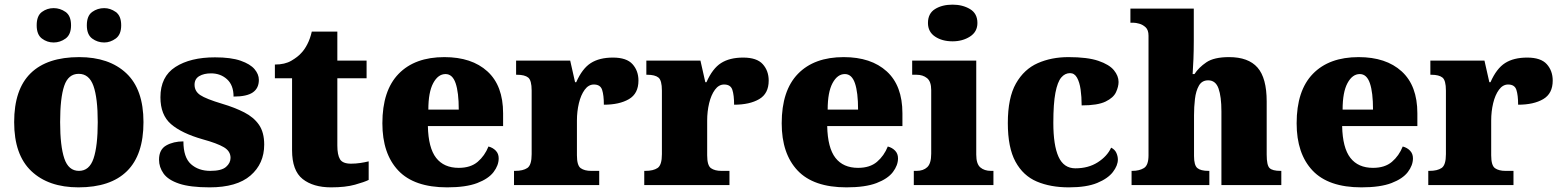

<svg xmlns="http://www.w3.org/2000/svg" viewBox="-20 -797 6723 827"><path d="M318 10Q189 10 115 -60Q41 -130 41 -271Q41 -412 112 -481.5Q183 -551 321 -551Q450 -551 524 -481.5Q598 -412 598 -271Q598 -130 527 -60Q456 10 318 10ZM320 -61Q365 -61 383 -114.5Q401 -168 401 -271Q401 -375 382.5 -427Q364 -479 319 -479Q274 -479 256.5 -427Q239 -375 239 -271Q239 -168 257 -114.5Q275 -61 320 -61ZM429 -614Q400 -614 377 -631Q354 -648 354 -688Q354 -729 377 -745.5Q400 -762 429 -762Q455 -762 478.5 -745.5Q502 -729 502 -688Q502 -648 478.5 -631Q455 -614 429 -614ZM211 -614Q183 -614 160.5 -631Q138 -648 138 -688Q138 -729 160.5 -745.5Q183 -762 211 -762Q239 -762 262.5 -745.5Q286 -729 286 -688Q286 -648 262.5 -631Q239 -614 211 -614Z M883 10Q799 10 751.5 -6Q704 -22 684.5 -49.5Q665 -77 665 -109Q665 -153 696 -170.5Q727 -188 770 -188Q770 -119 802.5 -90Q835 -61 886 -61Q934 -61 953.5 -78Q973 -95 973 -117Q973 -146 944 -163Q915 -180 853 -197Q762 -223 716.5 -262.5Q671 -302 671 -378Q671 -467 735.5 -508.5Q800 -550 906 -550Q975 -550 1016.5 -535.5Q1058 -521 1076.5 -499Q1095 -477 1095 -453Q1095 -417 1069 -399Q1043 -381 986 -381Q986 -430 958 -455.5Q930 -481 889 -481Q858 -481 838 -469Q818 -457 818 -432Q818 -404 842.5 -387.5Q867 -371 937 -350Q991 -334 1032 -313Q1073 -292 1095.5 -259.5Q1118 -227 1118 -174Q1118 -92 1059 -41Q1000 10 883 10Z M1406 10Q1329 10 1283.5 -26Q1238 -62 1238 -150V-460H1164V-519Q1207 -519 1235 -535.5Q1263 -552 1277 -568Q1291 -582 1303.5 -606Q1316 -630 1323 -661H1433V-536H1559V-460H1433V-170Q1433 -130 1444.5 -111Q1456 -92 1492 -92Q1512 -92 1532 -95Q1552 -98 1568 -102V-22Q1550 -13 1509 -1.5Q1468 10 1406 10Z M1906 10Q1764 10 1695.5 -62.5Q1627 -135 1627 -266Q1627 -407 1697 -479Q1767 -551 1894 -551Q2012 -551 2079.5 -489.5Q2147 -428 2147 -309V-254H1823Q1825 -160 1858.5 -117Q1892 -74 1956 -74Q2007 -74 2037.5 -100Q2068 -126 2084 -166Q2103 -161 2115.5 -148Q2128 -135 2128 -115Q2128 -85 2106 -56Q2084 -27 2035.5 -8.5Q1987 10 1906 10ZM1956 -325Q1956 -399 1942.5 -438.5Q1929 -478 1899 -478Q1867 -478 1846 -439Q1825 -400 1825 -325Z M2194 0V-61H2199Q2233 -61 2251.5 -73.5Q2270 -86 2270 -133V-407Q2270 -451 2255 -463Q2240 -475 2207 -475H2203V-536H2436L2457 -443H2462Q2488 -502 2525 -525.5Q2562 -549 2620 -549Q2679 -549 2704.5 -520.5Q2730 -492 2730 -450Q2730 -394 2689 -370Q2648 -346 2581 -346Q2581 -387 2573.5 -410Q2566 -433 2538 -433Q2515 -433 2498.5 -410.5Q2482 -388 2473.5 -352.5Q2465 -317 2465 -278V-128Q2465 -84 2481.5 -72.5Q2498 -61 2526 -61H2561V0Z M2755 0V-61H2760Q2794 -61 2812.5 -73.5Q2831 -86 2831 -133V-407Q2831 -451 2816 -463Q2801 -475 2768 -475H2764V-536H2997L3018 -443H3023Q3049 -502 3086 -525.5Q3123 -549 3181 -549Q3240 -549 3265.5 -520.5Q3291 -492 3291 -450Q3291 -394 3250 -370Q3209 -346 3142 -346Q3142 -387 3134.5 -410Q3127 -433 3099 -433Q3076 -433 3059.5 -410.5Q3043 -388 3034.5 -352.5Q3026 -317 3026 -278V-128Q3026 -84 3042.5 -72.5Q3059 -61 3087 -61H3122V0Z M3626 10Q3484 10 3415.5 -62.5Q3347 -135 3347 -266Q3347 -407 3417 -479Q3487 -551 3614 -551Q3732 -551 3799.5 -489.5Q3867 -428 3867 -309V-254H3543Q3545 -160 3578.5 -117Q3612 -74 3676 -74Q3727 -74 3757.5 -100Q3788 -126 3804 -166Q3823 -161 3835.5 -148Q3848 -135 3848 -115Q3848 -85 3826 -56Q3804 -27 3755.5 -8.5Q3707 10 3626 10ZM3676 -325Q3676 -399 3662.5 -438.5Q3649 -478 3619 -478Q3587 -478 3566 -439Q3545 -400 3545 -325Z M4083 -619Q4038 -619 4007.5 -639.5Q3977 -660 3977 -698Q3977 -739 4007.5 -758Q4038 -777 4083 -777Q4126 -777 4158 -758Q4190 -739 4190 -698Q4190 -660 4158 -639.5Q4126 -619 4083 -619ZM3916 0V-61H3928Q3957 -61 3974 -77Q3991 -93 3991 -135V-409Q3991 -446 3973 -460.5Q3955 -475 3928 -475H3909V-536H4185V-131Q4185 -91 4202.5 -76Q4220 -61 4248 -61H4259V0Z M4584 10Q4505 10 4446 -15Q4387 -40 4354 -100.5Q4321 -161 4321 -267Q4321 -376 4356 -437.5Q4391 -499 4450 -525Q4509 -551 4582 -551Q4664 -551 4711 -535Q4758 -519 4778 -494.5Q4798 -470 4798 -444Q4798 -424 4787 -400Q4776 -376 4742 -359.5Q4708 -343 4639 -343Q4639 -380 4634.5 -411.5Q4630 -443 4619 -462.5Q4608 -482 4589 -482Q4567 -482 4551 -463Q4535 -444 4526 -397.5Q4517 -351 4517 -268Q4517 -171 4539.5 -121.5Q4562 -72 4612 -72Q4668 -72 4708.5 -98Q4749 -124 4766 -161Q4782 -153 4788.5 -138.5Q4795 -124 4795 -110Q4795 -84 4773.5 -56Q4752 -28 4706 -9Q4660 10 4584 10Z M4854 0V-61H4858Q4887 -61 4907 -73Q4927 -85 4927 -128V-643Q4927 -668 4914.5 -679.5Q4902 -691 4887 -695Q4872 -699 4864 -699H4849V-760H5122V-622Q5122 -581 5120.5 -542.5Q5119 -504 5117 -478H5125Q5143 -506 5176 -528.5Q5209 -551 5274 -551Q5357 -551 5396.5 -506Q5436 -461 5436 -360V-131Q5436 -85 5448.5 -73Q5461 -61 5495 -61H5499V0H5241V-317Q5241 -381 5228.5 -416Q5216 -451 5184 -451Q5157 -451 5144 -428Q5131 -405 5127 -370.5Q5123 -336 5123 -301V-125Q5123 -85 5137.5 -73Q5152 -61 5185 -61H5189V0Z M5844 10Q5702 10 5633.5 -62.5Q5565 -135 5565 -266Q5565 -407 5635 -479Q5705 -551 5832 -551Q5950 -551 6017.5 -489.5Q6085 -428 6085 -309V-254H5761Q5763 -160 5796.5 -117Q5830 -74 5894 -74Q5945 -74 5975.5 -100Q6006 -126 6022 -166Q6041 -161 6053.5 -148Q6066 -135 6066 -115Q6066 -85 6044 -56Q6022 -27 5973.5 -8.5Q5925 10 5844 10ZM5894 -325Q5894 -399 5880.5 -438.5Q5867 -478 5837 -478Q5805 -478 5784 -439Q5763 -400 5763 -325Z M6132 0V-61H6137Q6171 -61 6189.5 -73.5Q6208 -86 6208 -133V-407Q6208 -451 6193 -463Q6178 -475 6145 -475H6141V-536H6374L6395 -443H6400Q6426 -502 6463 -525.5Q6500 -549 6558 -549Q6617 -549 6642.5 -520.5Q6668 -492 6668 -450Q6668 -394 6627 -370Q6586 -346 6519 -346Q6519 -387 6511.5 -410Q6504 -433 6476 -433Q6453 -433 6436.5 -410.5Q6420 -388 6411.5 -352.5Q6403 -317 6403 -278V-128Q6403 -84 6419.5 -72.5Q6436 -61 6464 -61H6499V0Z"/></svg>

Font: Noto Serif Telugu Black
Style: Regular
Weight: 900
Designer: Jelle Bosma - Monotype Design Team
Foundry: Monotype Imaging Inc.
Version: Version 2.005; ttfautohint (v1.8.4.7-5d5b)